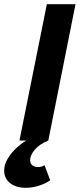

<svg xmlns="http://www.w3.org/2000/svg" viewBox="-65 -672 381 918"><path d="M57 226Q13 226 -16 204Q-45 182 -45 143Q-45 116 -29.5 89Q-14 62 10 39Q34 16 60 0H28L159 -652H296L166 0Q122 18 100.5 44.5Q79 71 79 94Q79 110 90 118.5Q101 127 115 127Q133 127 148 118L175 190Q152 206 120.5 216Q89 226 57 226Z"/></svg>

Font: Source Sans 3 ExtraLight
Style: Bold Italic
Weight: 700
Italic angle: -11°
Version: Version 3.052;hotconv 1.1.0;makeotfexe 2.6.0